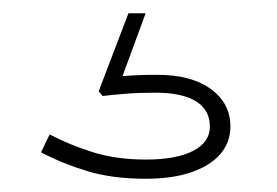

<svg xmlns="http://www.w3.org/2000/svg" viewBox="-20 -38 418 290"><path d="M200 232Q150 232 112 220.5Q74 209 42 192L55 165Q83 180 119 191.5Q155 203 200 203Q246 203 271.5 190Q297 177 297 153Q297 128 276 115Q255 102 215 102Q190 102 171 103.5Q152 105 135 107L129 100L174 -18H200L165 77Q177 76 189.5 75.5Q202 75 218 75Q269 75 298.5 96.5Q328 118 328 153Q328 177 313 194.5Q298 212 269.5 222Q241 232 200 232Z"/></svg>

Font: BioRhyme SemiExpanded ExtraLight
Style: Regular
Weight: 250
Width: 6
Designer: Aoife Mooney
Foundry: Aoife Mooney Type
Version: Version 1.600;gftools[0.9.33]